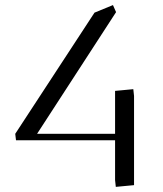

<svg xmlns="http://www.w3.org/2000/svg" viewBox="-20 -729 641 756"><path d="M40 -202.1 352.1 -679.2 424.8 -709 437 -681.2 126 -202.1H433.1V-371.1L504.9 -377.9L507.8 -351.1V0L436 6.8L433.1 -20V-176.8H43Z"/></svg>

Font: Dihjauti
Style: Regular
Weight: 400
Designer: T. Christopher White
Version: Version 3.0.0